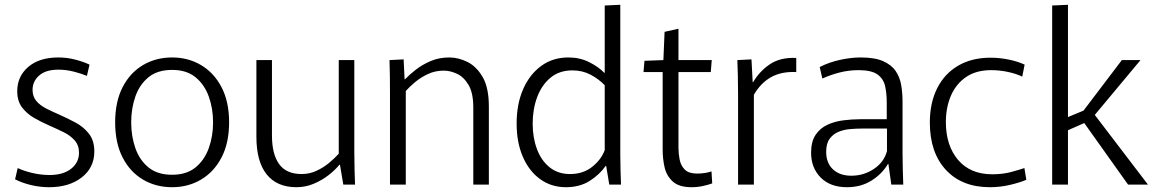

<svg xmlns="http://www.w3.org/2000/svg" viewBox="-20 -771 4818 802"><path d="M185 11Q147 11 109.5 2Q72 -7 43 -22L54 -69Q79 -57 115 -48.5Q151 -40 187 -40Q244 -40 277 -66Q310 -92 310 -133Q310 -164 292 -184.5Q274 -205 245.5 -219Q217 -233 185 -247Q153 -261 122.5 -278.5Q92 -296 72 -322.5Q52 -349 52 -390Q52 -452 98 -491.5Q144 -531 224 -531Q260 -531 294.5 -522Q329 -513 354 -501L343 -454Q322 -463 289.5 -471.5Q257 -480 224 -480Q171 -480 143.5 -455.5Q116 -431 116 -396Q116 -368 131.5 -349.5Q147 -331 172.5 -318Q198 -305 228 -292Q262 -277 295.5 -259Q329 -241 351.5 -212.5Q374 -184 374 -138Q374 -71 321.5 -30Q269 11 185 11Z M699 11Q631 11 577 -21Q523 -53 492 -113.5Q461 -174 461 -260Q461 -346 492 -406.5Q523 -467 577 -499Q631 -531 699 -531Q766 -531 820 -499Q874 -467 905.5 -406.5Q937 -346 937 -260Q937 -174 905.5 -113.5Q874 -53 820 -21Q766 11 699 11ZM699 -41Q759 -41 796.5 -71.5Q834 -102 852 -152Q870 -202 870 -260Q870 -318 852 -368Q834 -418 796.5 -448.5Q759 -479 699 -479Q638 -479 600.5 -448.5Q563 -418 545.5 -368Q528 -318 528 -260Q528 -202 545.5 -152Q563 -102 600.5 -71.5Q638 -41 699 -41Z M1218 11Q1137 11 1094 -42.5Q1051 -96 1051 -200V-520H1116V-205Q1116 -127 1146 -85.5Q1176 -44 1240 -44Q1273 -44 1302 -57.5Q1331 -71 1354.5 -90.5Q1378 -110 1395 -129V-520H1460V-136Q1460 -96 1461 -63.5Q1462 -31 1463 0H1414L1400 -83H1398Q1380 -61 1352.5 -39.5Q1325 -18 1290.5 -3.5Q1256 11 1218 11Z M1609 -384Q1609 -424 1608.5 -456.5Q1608 -489 1607 -520L1666 -523L1670 -440H1672Q1690 -459 1717 -480Q1744 -501 1779 -516Q1814 -531 1857 -531Q1895 -531 1933 -512Q1971 -493 1996.5 -448.5Q2022 -404 2022 -326V0H1957V-322Q1957 -383 1937 -416.5Q1917 -450 1888.5 -463Q1860 -476 1834 -476Q1798 -476 1768 -462Q1738 -448 1714.5 -428.5Q1691 -409 1675 -391V0H1609Z M2344 11Q2283 11 2236.5 -22.5Q2190 -56 2164 -116Q2138 -176 2138 -255Q2138 -336 2165 -398Q2192 -460 2240.5 -495.5Q2289 -531 2354 -531Q2402 -531 2441 -511.5Q2480 -492 2504 -467H2506V-748L2571 -751V-124Q2571 -95 2572 -61.5Q2573 -28 2574 0H2525L2512 -78H2510Q2484 -41 2442.5 -15Q2401 11 2344 11ZM2361 -44Q2416 -44 2454 -74.5Q2492 -105 2506 -144V-415Q2481 -441 2447 -459Q2413 -477 2371 -477Q2316 -477 2279 -446Q2242 -415 2223.5 -364.5Q2205 -314 2205 -255Q2205 -196 2223 -148Q2241 -100 2276 -72Q2311 -44 2361 -44Z M2869 11Q2816 11 2790 -13Q2764 -37 2756 -72.5Q2748 -108 2748 -144V-470H2668L2672 -517L2751 -520L2756 -638L2814 -651V-520H2953L2949 -470H2814V-153Q2814 -129 2819 -104Q2824 -79 2840.5 -62.5Q2857 -46 2892 -46Q2908 -46 2924.5 -48.5Q2941 -51 2952 -55L2955 -5Q2939 1 2916 6Q2893 11 2869 11Z M3063 0V-379Q3063 -423 3062 -456Q3061 -489 3060 -520L3119 -523L3124 -428H3126Q3153 -474 3196.5 -503Q3240 -532 3306 -529V-470Q3244 -473 3200.5 -448.5Q3157 -424 3129 -375V0Z M3518 11Q3448 11 3408 -29.5Q3368 -70 3368 -133Q3368 -180 3387 -208Q3406 -236 3436.5 -250Q3467 -264 3503.5 -268.5Q3540 -273 3574 -273H3684V-343Q3684 -379 3677.5 -410Q3671 -441 3646 -459.5Q3621 -478 3566 -478Q3525 -478 3486.5 -468Q3448 -458 3415 -443L3404 -491Q3443 -511 3489 -521Q3535 -531 3575 -531Q3634 -531 3669 -515.5Q3704 -500 3721.5 -474Q3739 -448 3744.5 -415Q3750 -382 3750 -345V-130Q3750 -101 3751 -65Q3752 -29 3753 0H3703L3691 -86H3689Q3664 -44 3620 -16.5Q3576 11 3518 11ZM3536 -37Q3588 -37 3630.5 -65.5Q3673 -94 3685 -140V-234H3581Q3559 -234 3533 -232Q3507 -230 3484 -221Q3461 -212 3446 -192Q3431 -172 3431 -137Q3431 -90 3459.5 -63.5Q3488 -37 3536 -37Z M4115 11Q3998 11 3931 -61.5Q3864 -134 3864 -259Q3864 -341 3894.5 -402Q3925 -463 3982 -496.5Q4039 -530 4118 -530Q4154 -530 4192 -522.5Q4230 -515 4260 -501L4250 -451Q4225 -463 4190.5 -470.5Q4156 -478 4120 -478Q4057 -478 4015 -449Q3973 -420 3952 -371Q3931 -322 3931 -261Q3931 -163 3982 -103Q4033 -43 4125 -43Q4168 -43 4203.5 -52.5Q4239 -62 4259 -69L4267 -20Q4242 -9 4200 1Q4158 11 4115 11Z M4375 -748 4441 -751V-282L4506 -309L4666 -520H4744L4553 -291L4775 0H4692L4509 -257L4441 -227V0H4375Z"/></svg>

Font: Murecho Light
Style: Regular
Weight: 300
Designer: Neil Summerour
Foundry: Positype
Version: Version 1.010; ttfautohint (v1.8.3)